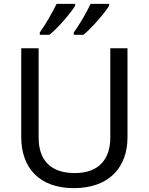

<svg xmlns="http://www.w3.org/2000/svg" viewBox="-20 -964 771 994"><path d="M545 -934V-944H449C428 -899 390 -834 362 -796V-784H412C457 -820 524 -899 545 -934ZM369 -934V-944H273C251 -899 214 -834 186 -796V-784H236C281 -820 348 -899 369 -934ZM640 -252V-714H551V-252C551 -144 496 -68 367 -68C242 -68 180 -135 180 -251V-714H90V-254C90 -95 184 10 362 10C551 10 640 -104 640 -252Z"/></svg>

Font: Noto Sans Brahmi
Style: Regular
Weight: 400
Designer: Monotype Design Team
Foundry: Monotype Imaging Inc.
Version: Version 2.004